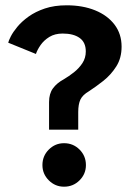

<svg xmlns="http://www.w3.org/2000/svg" viewBox="-20 -692 515 724"><path d="M165 -203V-307Q165 -339 179.8 -359Q194.5 -379 220.5 -393Q240 -404.5 259 -419.5Q278 -434.5 290.8 -454Q303.5 -473.5 303.5 -498Q303.5 -532.5 280.2 -549Q257 -565.5 216.5 -565.5Q187 -565.5 166.2 -552.8Q145.5 -540 133 -522Q120.5 -504 115.5 -488.5L11 -531Q12.5 -538.5 20.8 -554.8Q29 -571 45.5 -591Q62 -611 87.8 -629.5Q113.5 -648 149.2 -660Q185 -672 231.5 -672Q292 -672 338.8 -653Q385.5 -634 412 -599Q438.5 -564 438.5 -516Q438.5 -473 418.5 -441.5Q398.5 -410 369.8 -387.2Q341 -364.5 315.5 -348Q291.5 -334 283.2 -316.5Q275 -299 275 -269.5V-203ZM221.5 12Q188 12 164 -12Q140 -36 140 -69.5Q140 -104 164 -128Q188 -152 221.5 -152Q256 -152 280 -128Q304 -104 304 -69.5Q304 -36 280 -12Q256 12 221.5 12Z"/></svg>

Font: League Spartan Thin SemiBold
Style: Regular
Weight: 600
Version: Version 2.002